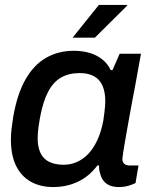

<svg xmlns="http://www.w3.org/2000/svg" viewBox="-20 -743 613 775"><path d="M195 12Q143 12 104.5 -9.5Q66 -31 45 -73.5Q24 -116 24 -180Q24 -200 26.5 -222Q29 -244 33 -269Q49 -363 83 -422.5Q117 -482 166.5 -510Q216 -538 278 -538Q313 -538 341.5 -529.5Q370 -521 392 -504Q414 -487 427 -460H434L463 -526H549L526 -399Q519 -362 511.5 -322.5Q504 -283 497.5 -245.5Q491 -208 485.5 -177.5Q480 -147 477 -126.5Q474 -106 474 -101Q474 -88 482 -81.5Q490 -75 503 -75H539L527 -4Q517 1 499.5 6.5Q482 12 458 12Q431 12 413 0.5Q395 -11 387 -33Q384 -42 381.5 -52.5Q379 -63 380 -75H373Q340 -31 294.5 -9.5Q249 12 195 12ZM238 -78Q264 -78 289 -88.5Q314 -99 335 -120.5Q356 -142 372 -175.5Q388 -209 397 -256Q400 -275 401.5 -289Q403 -303 404 -314Q405 -325 405 -334Q405 -371 394 -396.5Q383 -422 360 -435Q337 -448 301 -448Q258 -448 226.5 -430Q195 -412 174.5 -373Q154 -334 142 -271Q138 -250 136 -235Q134 -220 133 -208Q132 -196 132 -186Q132 -131 158 -104.5Q184 -78 238 -78ZM273 -591 379 -723H493V-720L363 -591Z"/></svg>

Font: Archivo SemiBold Medium
Style: Italic
Weight: 500
Italic angle: -10°
Version: Version 2.001